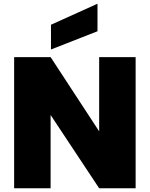

<svg xmlns="http://www.w3.org/2000/svg" viewBox="-20 -1012 805 1032"><path d="M513 -705V-306L252 -705H56V0H252V-394L513 0H709V-705ZM254 -879V-746L504 -844V-992Z"/></svg>

Font: SVN-Poppins ExtraBold
Style: Regular
Weight: 800
Designer: Ninad Kale (Devanagari), Jonny Pinhorn (Latin)
Foundry: Indian Type Foundry
Version: Version 3.002 2017; ttfautohint (v1.8.3)